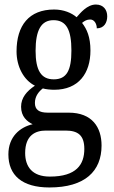

<svg xmlns="http://www.w3.org/2000/svg" viewBox="-20 -588 502 847"><path d="M198 239C355 239 428 167 428 54C428 -26 387 -91 283 -91H191C152 -91 134 -104 134 -134C134 -164 152 -185 169 -198C181 -194 205 -192 219 -192C327 -192 379 -265 379 -365C379 -425 363 -460 342 -487C353 -496 363 -502 378 -502C396 -502 407 -483 407 -463C439 -463 453 -488 453 -516C453 -544 437 -568 403 -568C364 -568 334 -530 318 -512C296 -531 261 -546 219 -546C108 -546 53 -476 53 -361C53 -295 84 -235 134 -210C98 -186 73 -157 73 -117C73 -74 99 -52 124 -40C68 -27 17 15 17 93C17 185 77 239 198 239ZM217 -238C161 -238 137 -278 137 -364C137 -454 161 -499 216 -499C273 -499 295 -456 295 -365C295 -277 274 -238 217 -238ZM200 191C121 191 91 146 91 87C91 8 137 -12 182 -12H269C323 -12 352 8 352 69C352 137 318 191 200 191Z"/></svg>

Font: Noto Serif Lao Cond
Style: Regular
Weight: 400
Width: 3
Designer: Monotype Design Team
Foundry: Monotype Imaging Inc.
Version: Version 2.004